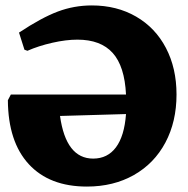

<svg xmlns="http://www.w3.org/2000/svg" viewBox="-20 -675 691 707"><path d="M630 -327Q630 -227 589 -150Q548 -73 473 -30.5Q398 12 300 12Q162 12 86 -70.5Q10 -153 9 -306L20 -327H444Q439 -431 395 -480Q351 -529 265 -529Q223 -529 172.5 -517.5Q122 -506 81 -488L70 -492L50 -555Q133 -610 193 -632.5Q253 -655 318 -655Q410 -655 481 -614Q552 -573 591 -498.5Q630 -424 630 -327ZM444 -255 201 -248Q223 -91 323 -91Q376 -91 407 -132.5Q438 -174 444 -255Z"/></svg>

Font: Alegreya SC ExtraBold
Style: Regular
Weight: 800
Designer: Juan Pablo del Peral
Foundry: Huerta Tipografica
Version: Version 2.007; ttfautohint (v1.6)